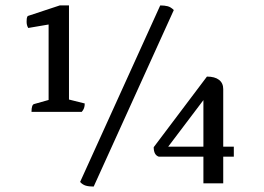

<svg xmlns="http://www.w3.org/2000/svg" viewBox="-20 -675 971 707"><path d="M96 -263Q96 -290 106 -292L170 -310L159 -291V-618L172 -587L84 -572Q81 -577 79.5 -582.5Q78 -588 78 -595Q78 -601 78.5 -606Q79 -611 82 -616L200 -655H234V-293L220 -312L292 -294Q292 -284 289.5 -277Q287 -270 281 -263ZM325 12Q307 12 295.5 8.5Q284 5 275 -5L570 -655Q586 -655 597.5 -652Q609 -649 620 -638ZM729 0V-342H756L585 -116L570 -135H841V-98H565Q546 -104 546 -133L742 -393Q771 -393 786.5 -381Q802 -369 802 -347V0Z"/></svg>

Font: Pitagon Serif
Style: Regular
Weight: 400
Designer: Travis Tran
Foundry: Pitagon
Version: Version 1.000;gftools[0.9.26]